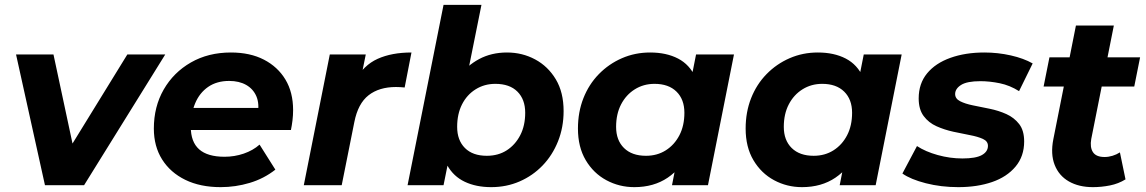

<svg xmlns="http://www.w3.org/2000/svg" viewBox="-20 -762 4714 790"><path d="M165 0 46 -538H200L299 -75H219L504 -538H660L326 0Z M888 8Q804 8 742.5 -22Q681 -52 647 -106Q613 -160 613 -233Q613 -323 653.5 -393.5Q694 -464 765.5 -505Q837 -546 930 -546Q1009 -546 1066 -516.5Q1123 -487 1154.5 -434.5Q1186 -382 1186 -309Q1186 -288 1183.5 -267Q1181 -246 1177 -227H732L748 -318H1104L1040 -290Q1048 -335 1035 -365.5Q1022 -396 993 -412.5Q964 -429 923 -429Q872 -429 836.5 -404.5Q801 -380 783 -337Q765 -294 765 -240Q765 -178 799.5 -147.5Q834 -117 904 -117Q945 -117 983 -130Q1021 -143 1048 -167L1113 -64Q1066 -27 1007.5 -9.5Q949 8 888 8Z M1230 0 1337 -538H1485L1454 -385L1440 -429Q1476 -494 1534 -520Q1592 -546 1673 -546L1645 -402Q1635 -403 1626.5 -403.5Q1618 -404 1609 -404Q1540 -404 1496.5 -370Q1453 -336 1438 -260L1386 0Z M1657 0 1805 -742H1961L1898 -429L1856 -272L1832 -134L1805 0ZM2001 8Q1939 8 1892.5 -14Q1846 -36 1820.5 -81.5Q1795 -127 1795 -196Q1795 -269 1813 -333Q1831 -397 1866 -444.5Q1901 -492 1951.5 -519Q2002 -546 2066 -546Q2129 -546 2182 -517.5Q2235 -489 2267 -435.5Q2299 -382 2299 -305Q2299 -238 2276 -180.5Q2253 -123 2212.5 -81Q2172 -39 2118 -15.5Q2064 8 2001 8ZM1983 -121Q2030 -121 2065 -143.5Q2100 -166 2120.5 -205.5Q2141 -245 2141 -298Q2141 -353 2109 -385Q2077 -417 2018 -417Q1973 -417 1937 -394.5Q1901 -372 1881 -332.5Q1861 -293 1861 -240Q1861 -185 1893 -153Q1925 -121 1983 -121Z M2590 8Q2528 8 2475 -20.5Q2422 -49 2390 -103Q2358 -157 2358 -233Q2358 -301 2380.5 -358Q2403 -415 2444 -457Q2485 -499 2539 -522.5Q2593 -546 2655 -546Q2722 -546 2770 -521Q2818 -496 2841.5 -443.5Q2865 -391 2858 -308Q2853 -213 2819 -141.5Q2785 -70 2727.5 -31Q2670 8 2590 8ZM2638 -121Q2684 -121 2719.5 -143.5Q2755 -166 2775.5 -205.5Q2796 -245 2796 -298Q2796 -353 2763.5 -385Q2731 -417 2673 -417Q2628 -417 2592 -394.5Q2556 -372 2535.5 -332.5Q2515 -293 2515 -240Q2515 -185 2547.5 -153Q2580 -121 2638 -121ZM2745 0 2766 -107 2801 -267 2822 -427 2844 -538H3000L2893 0Z M3280 8Q3218 8 3165 -20.5Q3112 -49 3080 -103Q3048 -157 3048 -233Q3048 -301 3070.5 -358Q3093 -415 3134 -457Q3175 -499 3229 -522.5Q3283 -546 3345 -546Q3412 -546 3460 -521Q3508 -496 3531.5 -443.5Q3555 -391 3548 -308Q3543 -213 3509 -141.5Q3475 -70 3417.5 -31Q3360 8 3280 8ZM3328 -121Q3374 -121 3409.5 -143.5Q3445 -166 3465.5 -205.5Q3486 -245 3486 -298Q3486 -353 3453.5 -385Q3421 -417 3363 -417Q3318 -417 3282 -394.5Q3246 -372 3225.5 -332.5Q3205 -293 3205 -240Q3205 -185 3237.5 -153Q3270 -121 3328 -121ZM3435 0 3456 -107 3491 -267 3512 -427 3534 -538H3690L3583 0Z M3923 8Q3852 8 3789.5 -8Q3727 -24 3693 -48L3753 -161Q3788 -138 3838.5 -124Q3889 -110 3940 -110Q3995 -110 4020 -124Q4045 -138 4045 -162Q4045 -181 4024 -190.5Q4003 -200 3971 -206Q3939 -212 3902.5 -220Q3866 -228 3833.5 -242.5Q3801 -257 3780.5 -284.5Q3760 -312 3760 -357Q3760 -418 3794.5 -460Q3829 -502 3890.5 -524Q3952 -546 4030 -546Q4086 -546 4139 -534Q4192 -522 4229 -501L4173 -387Q4135 -411 4093.5 -419.5Q4052 -428 4014 -428Q3959 -428 3934.5 -412.5Q3910 -397 3910 -375Q3910 -356 3930.5 -345.5Q3951 -335 3983 -328.5Q4015 -322 4052 -314.5Q4089 -307 4121 -292.5Q4153 -278 4173.5 -251.5Q4194 -225 4194 -180Q4194 -119 4158.5 -76.5Q4123 -34 4062 -13Q4001 8 3923 8Z M4477 8Q4419 8 4378 -15.5Q4337 -39 4319.5 -83.5Q4302 -128 4314 -189L4407 -657H4563L4470 -190Q4464 -156 4477 -136Q4490 -116 4525 -116Q4541 -116 4557.5 -121Q4574 -126 4588 -135L4611 -24Q4582 -6 4547 1Q4512 8 4477 8ZM4274 -406 4298 -526H4671L4647 -406Z"/></svg>

Font: MOST Montserrat
Style: Bold Italic
Weight: 700
Italic angle: -11.3°
Designer: Julieta Ulanovsky
Foundry: Julieta Ulanovsky
Version: Version 8.000;March 11, 2024;FontCreator 15.0.0.2926 64-bit